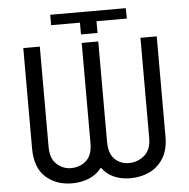

<svg xmlns="http://www.w3.org/2000/svg" viewBox="-59 -950 1004 1018"><g transform="rotate(-5 443.0 -440.5)"><path d="M399.1 -727.3H487.2V-193.2Q487.2 -131.4 517.6 -101.2Q547.9 -71 593.8 -71Q639.6 -71 675.6 -101.2Q711.6 -131.4 711.6 -193.2V-727.3H798.3V-193.2Q798.3 -125 770.8 -79.9Q743.3 -34.8 696.9 -12.4Q650.6 9.9 593.8 9.9Q545.1 9.9 506.2 -7.5Q467.3 -24.9 442.5 -59.7Q416.2 -24.9 375.2 -7.5Q334.2 9.9 284.1 9.9Q198.9 9.9 143.5 -40.5Q88.1 -90.9 88.1 -193.2V-727.3H176.1V-193.2Q176.1 -131.4 209.3 -101.2Q242.5 -71 284.1 -71Q334.2 -71 366.7 -101.2Q399.1 -131.4 399.1 -193.2ZM399.1 -835.2H245.7V-890.6H647.7L649.1 -835.2H487.2V-772.7H399.1Z"/></g></svg>

Font: Inter UI
Style: Regular
Weight: 400
Designer: Rasmus Andersson
Foundry: rsms
Version: 3.2;8d6f07862